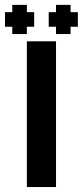

<svg xmlns="http://www.w3.org/2000/svg" viewBox="-79 -755 334 775"><path d="M29.4 -29.4H58.8V0H29.4ZM58.8 -29.4H88.2V0H58.8ZM88.2 -29.4H117.6V0H88.2ZM117.6 -29.4H147.1V0H117.6ZM117.6 -58.8H147.1V-29.4H117.6ZM88.2 -58.8H117.6V-29.4H88.2ZM58.8 -58.8H88.2V-29.4H58.8ZM29.4 -58.8H58.8V-29.4H29.4ZM29.4 -88.2H58.8V-58.8H29.4ZM29.4 -117.6H58.8V-88.2H29.4ZM29.4 -147.1H58.8V-117.6H29.4ZM29.4 -176.5H58.8V-147.1H29.4ZM29.4 -205.9H58.8V-176.5H29.4ZM29.4 -235.3H58.8V-205.9H29.4ZM29.4 -264.7H58.8V-235.3H29.4ZM58.8 -264.7H88.2V-235.3H58.8ZM58.8 -294.1H88.2V-264.7H58.8ZM58.8 -323.5H88.2V-294.1H58.8ZM88.2 -323.5H117.6V-294.1H88.2ZM88.2 -294.1H117.6V-264.7H88.2ZM117.6 -294.1H147.1V-264.7H117.6ZM117.6 -264.7H147.1V-235.3H117.6ZM117.6 -235.3H147.1V-205.9H117.6ZM117.6 -205.9H147.1V-176.5H117.6ZM117.6 -176.5H147.1V-147.1H117.6ZM117.6 -147.1H147.1V-117.6H117.6ZM117.6 -117.6H147.1V-88.2H117.6ZM117.6 -88.2H147.1V-58.8H117.6ZM88.2 -88.2H117.6V-58.8H88.2ZM88.2 -117.6H117.6V-88.2H88.2ZM88.2 -147.1H117.6V-117.6H88.2ZM88.2 -176.5H117.6V-147.1H88.2ZM88.2 -205.9H117.6V-176.5H88.2ZM88.2 -235.3H117.6V-205.9H88.2ZM88.2 -264.7H117.6V-235.3H88.2ZM58.8 -235.3H88.2V-205.9H58.8ZM58.8 -205.9H88.2V-176.5H58.8ZM58.8 -176.5H88.2V-147.1H58.8ZM58.8 -147.1H88.2V-117.6H58.8ZM58.8 -117.6H88.2V-88.2H58.8ZM58.8 -88.2H88.2V-58.8H58.8ZM29.4 -588.2H58.8V-558.8H29.4ZM29.4 -558.8H58.8V-529.4H29.4ZM29.4 -500H58.8V-470.6H29.4ZM29.4 -470.6H58.8V-441.2H29.4ZM29.4 -441.2H58.8V-411.8H29.4ZM29.4 -411.8H58.8V-382.4H29.4ZM29.4 -382.4H58.8V-352.9H29.4ZM29.4 -352.9H58.8V-323.5H29.4ZM29.4 -323.5H58.8V-294.1H29.4ZM29.4 -294.1H58.8V-264.7H29.4ZM58.8 -411.8H88.2V-382.4H58.8ZM58.8 -441.2H88.2V-411.8H58.8ZM58.8 -470.6H88.2V-441.2H58.8ZM58.8 -500H88.2V-470.6H58.8ZM58.8 -529.4H88.2V-500H58.8ZM29.4 -529.4H58.8V-500H29.4ZM58.8 -588.2H88.2V-558.8H58.8ZM88.2 -588.2H117.6V-558.8H88.2ZM88.2 -558.8H117.6V-529.4H88.2ZM117.6 -529.4H147.1V-500H117.6ZM117.6 -558.8H147.1V-529.4H117.6ZM117.6 -588.2H147.1V-558.8H117.6ZM117.6 -500H147.1V-470.6H117.6ZM117.6 -470.6H147.1V-441.2H117.6ZM117.6 -441.2H147.1V-411.8H117.6ZM117.6 -411.8H147.1V-382.4H117.6ZM117.6 -382.4H147.1V-352.9H117.6ZM117.6 -352.9H147.1V-323.5H117.6ZM117.6 -323.5H147.1V-294.1H117.6ZM88.2 -352.9H117.6V-323.5H88.2ZM88.2 -382.4H117.6V-352.9H88.2ZM88.2 -411.8H117.6V-382.4H88.2ZM58.8 -382.4H88.2V-352.9H58.8ZM58.8 -352.9H88.2V-323.5H58.8ZM88.2 -441.2H117.6V-411.8H88.2ZM88.2 -529.4H117.6V-500H88.2ZM88.2 -500H117.6V-470.6H88.2ZM88.2 -470.6H117.6V-441.2H88.2ZM58.8 -558.8H88.2V-529.4H58.8ZM29.4 -705.9H58.8V-676.5H29.4ZM0 -676.5H29.4V-647.1H0ZM0 -735.3H29.4V-705.9H0ZM-29.4 -705.9H0V-676.5H-29.4ZM0 -705.9H29.4V-676.5H0ZM-29.4 -735.3H0V-705.9H-29.4ZM-29.4 -676.5H0V-647.1H-29.4ZM29.4 -676.5H58.8V-647.1H29.4ZM176.5 -705.9H205.9V-676.5H176.5ZM147.1 -676.5H176.5V-647.1H147.1ZM147.1 -735.3H176.5V-705.9H147.1ZM117.6 -705.9H147.1V-676.5H117.6ZM147.1 -705.9H176.5V-676.5H147.1ZM176.5 -735.3H205.9V-705.9H176.5ZM117.6 -676.5H147.1V-647.1H117.6ZM176.5 -676.5H205.9V-647.1H176.5ZM-58.8 -705.9H-29.4V-676.5H-58.8ZM-58.8 -676.5H-29.4V-647.1H-58.8ZM-29.4 -647.1H0V-617.6H-29.4ZM0 -647.1H29.4V-617.6H0ZM205.9 -705.9H235.3V-676.5H205.9ZM205.9 -676.5H235.3V-647.1H205.9ZM176.5 -647.1H205.9V-617.6H176.5ZM147.1 -647.1H176.5V-617.6H147.1Z"/></svg>

Font: Jersey 20
Style: Regular
Weight: 400
Designer: Sarah Cadigan-Fried
Version: Version 1.000; ttfautohint (v1.8.4.7-5d5b)